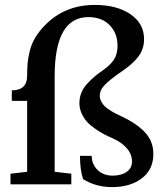

<svg xmlns="http://www.w3.org/2000/svg" viewBox="-20 -746 675 777"><path d="M22.5 0V-43L89.8 -50.8V-337.9H27.8V-380.4Q89.8 -380.4 89.8 -439.5Q89.8 -470.2 91.8 -491.2Q93.8 -512.2 100.6 -540.3Q107.4 -568.4 123.3 -594.7Q139.2 -621.1 164.6 -646.5Q244.1 -726.1 363.8 -726.1Q452.6 -726.1 507.8 -688.5Q563 -650.9 563 -587.4Q563 -548.8 541 -518.6Q519 -488.3 475.6 -459Q427.7 -426.3 405.8 -404.3Q383.8 -382.3 383.8 -358.4Q383.8 -346.2 389.9 -335Q396 -323.7 403.6 -316.2Q411.1 -308.6 425.5 -299.6Q439.9 -290.5 448.2 -286.4Q456.5 -282.2 472.2 -274.9Q533.2 -246.1 566.9 -210.2Q600.6 -174.3 600.6 -122.6Q600.6 -59.6 553.7 -24.2Q506.8 11.2 433.6 11.2Q368.2 11.2 316.4 -21Q303.7 -57.6 303.7 -115.2H351.1Q351.1 -81.5 374.8 -58.3Q398.4 -35.2 436 -35.2Q470.7 -35.2 492.4 -50.3Q514.2 -65.4 514.2 -92.3Q514.2 -122.6 492.2 -147Q470.2 -171.4 436.5 -186Q416.5 -194.8 400.6 -203.1Q384.8 -211.4 365.2 -224.9Q345.7 -238.3 332.5 -252.7Q319.3 -267.1 310.3 -287.1Q301.3 -307.1 301.3 -328.6Q301.3 -350.6 309.3 -370.6Q317.4 -390.6 333.3 -407.7Q349.1 -424.8 363.5 -436.8Q377.9 -448.7 398.9 -463.4Q427.2 -483.4 441.4 -505.1Q455.6 -526.9 455.6 -561Q455.6 -611.8 423.6 -644.3Q391.6 -676.8 337.9 -676.8Q201.2 -676.8 201.2 -437V-50.8L268.6 -43V0Z"/></svg>

Font: Elstob 6pt SemiBold
Style: Regular
Weight: 600
Designer: Peter S. Baker
Version: Version 1.015